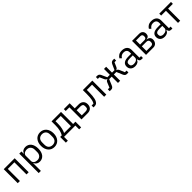

<svg xmlns="http://www.w3.org/2000/svg" viewBox="632 -2666 5004 5004"><g transform="rotate(-45 3134.5 -164.0)"><path d="M85 -516H488V0H408V-446H165V0H85Z M658 0ZM658 -516H738V-432H742Q762 -481 800.5 -504.5Q839 -528 893 -528Q941 -528 980 -509Q1019 -490 1046.5 -455Q1074 -420 1088.5 -370Q1103 -320 1103 -258Q1103 -196 1088.5 -146Q1074 -96 1046.5 -61Q1019 -26 980 -7Q941 12 893 12Q788 12 742 -84H738V200H658ZM871 -60Q939 -60 978 -102.5Q1017 -145 1017 -214V-302Q1017 -371 978 -413.5Q939 -456 871 -456Q844 -456 819.5 -448.5Q795 -441 777 -428Q759 -415 748.5 -396.5Q738 -378 738 -357V-165Q738 -140 748.5 -120.5Q759 -101 777 -87.5Q795 -74 819.5 -67Q844 -60 871 -60Z M1200 0ZM1433 12Q1381 12 1338 -7Q1295 -26 1264.5 -61.5Q1234 -97 1217 -146.5Q1200 -196 1200 -258Q1200 -319 1217 -369Q1234 -419 1264.5 -454.5Q1295 -490 1338 -509Q1381 -528 1433 -528Q1485 -528 1527.5 -509Q1570 -490 1601 -454.5Q1632 -419 1649 -369Q1666 -319 1666 -258Q1666 -196 1649 -146.5Q1632 -97 1601 -61.5Q1570 -26 1527.5 -7Q1485 12 1433 12ZM1433 -59Q1498 -59 1539 -99Q1580 -139 1580 -221V-295Q1580 -377 1539 -417Q1498 -457 1433 -457Q1368 -457 1327 -417Q1286 -377 1286 -295V-221Q1286 -139 1327 -99Q1368 -59 1433 -59Z M1719 -70H1778Q1809 -120 1828 -195Q1847 -270 1847 -367V-516H2196V-70H2282V140H2209V0H1792V140H1719ZM2116 -70V-446H1923V-363Q1923 -260 1905.5 -187.5Q1888 -115 1864 -70Z M2435 -446H2300V-516H2515V-329H2662Q2740 -329 2786 -285Q2832 -241 2832 -165Q2832 -87 2787 -43.5Q2742 0 2663 0H2435ZM2651 -70Q2696 -70 2721 -87Q2746 -104 2746 -144V-186Q2746 -226 2721 -242.5Q2696 -259 2651 -259H2515V-70Z M2878 -70H2946Q2959 -88 2969 -113Q2979 -138 2986 -173Q2993 -208 2997 -256Q3001 -304 3001 -369V-516H3350V0H3270V-446H3077V-367Q3077 -292 3071.5 -236Q3066 -180 3056.5 -140Q3047 -100 3034 -74.5Q3021 -49 3006 -34Q2987 -15 2964 -7.5Q2941 0 2909 0H2878Z M3475 -70H3535L3593 -209Q3604 -235 3620 -248Q3636 -261 3656 -264V-268Q3636 -274 3621 -288Q3606 -302 3595 -327L3542 -446H3482V-516H3529Q3559 -516 3581.5 -501Q3604 -486 3619 -453L3688 -300H3780V-516H3860V-300H3952L4021 -453Q4036 -486 4058.5 -501Q4081 -516 4111 -516H4158V-446H4098L4045 -327Q4034 -302 4019 -288Q4004 -274 3984 -268V-264Q4004 -261 4020 -248Q4036 -235 4047 -209L4105 -70H4165V0H4108Q4081 0 4059 -14.5Q4037 -29 4020 -70L3952 -232H3860V0H3780V-232H3688L3620 -70Q3603 -29 3581 -14.5Q3559 0 3532 0H3475Z M4239 0ZM4655 0Q4610 0 4590.5 -24Q4571 -48 4566 -84H4561Q4544 -36 4505 -12Q4466 12 4412 12Q4330 12 4284.5 -30Q4239 -72 4239 -144Q4239 -217 4292.5 -256Q4346 -295 4459 -295H4561V-346Q4561 -401 4531 -430Q4501 -459 4439 -459Q4392 -459 4360.5 -438Q4329 -417 4308 -382L4260 -427Q4281 -469 4327 -498.5Q4373 -528 4443 -528Q4537 -528 4589 -482Q4641 -436 4641 -354V-70H4700V0ZM4425 -56Q4455 -56 4480 -63Q4505 -70 4523 -83Q4541 -96 4551 -113Q4561 -130 4561 -150V-235H4455Q4386 -235 4354.5 -215Q4323 -195 4323 -157V-136Q4323 -98 4350.5 -77Q4378 -56 4425 -56Z M4814 -516H5074Q5137 -516 5173 -480.5Q5209 -445 5209 -385Q5209 -288 5108 -276V-272Q5168 -267 5197.5 -234.5Q5227 -202 5227 -154Q5227 -123 5217.5 -95Q5208 -67 5190 -46Q5172 -25 5146 -12.5Q5120 0 5087 0H4814ZM5063 -66Q5099 -66 5120 -85Q5141 -104 5141 -139V-162Q5141 -197 5120 -216Q5099 -235 5063 -235H4894V-66ZM5053 -300Q5086 -300 5104.5 -316.5Q5123 -333 5123 -364V-386Q5123 -417 5104.5 -433.5Q5086 -450 5053 -450H4894V-300Z M5326 0ZM5742 0Q5697 0 5677.5 -24Q5658 -48 5653 -84H5648Q5631 -36 5592 -12Q5553 12 5499 12Q5417 12 5371.5 -30Q5326 -72 5326 -144Q5326 -217 5379.5 -256Q5433 -295 5546 -295H5648V-346Q5648 -401 5618 -430Q5588 -459 5526 -459Q5479 -459 5447.5 -438Q5416 -417 5395 -382L5347 -427Q5368 -469 5414 -498.5Q5460 -528 5530 -528Q5624 -528 5676 -482Q5728 -436 5728 -354V-70H5787V0ZM5512 -56Q5542 -56 5567 -63Q5592 -70 5610 -83Q5628 -96 5638 -113Q5648 -130 5648 -150V-235H5542Q5473 -235 5441.5 -215Q5410 -195 5410 -157V-136Q5410 -98 5437.5 -77Q5465 -56 5512 -56Z M5993 -446H5817V-516H6249V-446H6073V0H5993Z"/></g></svg>

Font: Aneliza
Style: Regular
Weight: 400
Designer: Mike Abbink, Paul van der Laan, Pieter van Rosmalen
Foundry: Bold Monday
Version: Version 3.001;September 8, 2019;FontCreator 11.5.0.2425 64-b